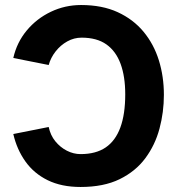

<svg xmlns="http://www.w3.org/2000/svg" viewBox="-20 -733 724 765"><path d="M301 12Q225 12 170 -15Q115 -42 81 -90Q47 -138 33 -199L174 -227Q181 -194 200.5 -170Q220 -146 246.5 -132.5Q273 -119 301 -119Q362 -119 401 -145.5Q440 -172 459.5 -225Q479 -278 479 -357Q479 -428 460.5 -478.5Q442 -529 404 -556Q366 -583 305 -583Q275 -583 248 -568Q221 -553 201.5 -528Q182 -503 174 -474L33 -502Q47 -564 86.5 -611.5Q126 -659 182.5 -686Q239 -713 303 -713Q387 -713 449 -684.5Q511 -656 552 -606.5Q593 -557 613 -492.5Q633 -428 633 -355Q633 -286 615.5 -220.5Q598 -155 559 -102.5Q520 -50 456.5 -19Q393 12 301 12Z"/></svg>

Font: Inclusive Sans
Style: Bold
Weight: 700
Designer: Olivia King
Foundry: Olivia King
Version: Version 2.004